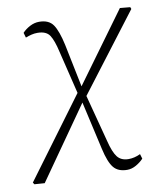

<svg xmlns="http://www.w3.org/2000/svg" viewBox="-95 -549 681 796"><g transform="rotate(-10 245.5 -151.0)"><path d="M-13 175 -18 167 229 -167 185 -348Q174 -397 159.5 -419Q145 -441 108 -441Q95 -441 83 -438Q71 -435 58 -430L52 -451Q65 -465 84 -475Q103 -485 123 -485Q164 -485 182 -458.5Q200 -432 213 -372L250 -191L463 -483L506 -479L509 -471L263 -148L315 50Q327 99 343 119.5Q359 140 390 140Q415 140 440 128L446 148Q433 162 414.5 172.5Q396 183 377 183Q339 183 320 160Q301 137 288 79L242 -124L30 178Z"/></g></svg>

Font: Source Serif Pro Light
Style: Italic
Weight: 300
Italic angle: -12°
Designer: Frank Grießhammer
Foundry: Adobe Systems Incorporated
Version: Version 3.001;hotconv 1.0.111;makeotfexe 2.5.65597